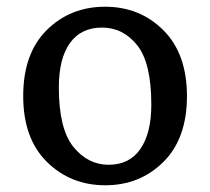

<svg xmlns="http://www.w3.org/2000/svg" viewBox="-20 -542 625 571"><path d="M155 -282Q155 -159 198 -105.5Q241 -52 303 -52Q365 -52 397.5 -99Q430 -146 430 -231Q430 -355 388 -407.5Q346 -460 283.5 -460Q221 -460 188 -414Q155 -368 155 -282ZM49 -256.5Q49 -383 119 -452.5Q189 -522 292.5 -522Q396 -522 466 -452Q536 -382 536 -256Q536 -130 466 -60.5Q396 9 293 9Q190 9 119.5 -60.5Q49 -130 49 -256.5Z"/></svg>

Font: Laila Medium
Style: Regular
Weight: 500
Designer: Hitesh Malaviya
Foundry: Indian Type Foundry
Version: Version 1.302;PS 1.0;hotconv 1.0.78;makeotf.lib2.5.61930; tt